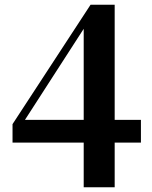

<svg xmlns="http://www.w3.org/2000/svg" viewBox="-20 -776 642 812"><path d="M334 16V-204V-224V-672H317L352 -682L219 -476L70 -245L80 -287V-269H576V-173H33V-251L363 -756H465V16Z"/></svg>

Font: Noto Serif TC ExtraBold
Style: Regular
Weight: 800
Designer: Ryoko NISHIZUKA 西塚涼子 (kana & ideographs); Frank Grießhammer (Latin, Greek & Cyrillic); Wenlong ZHANG 张文龙 (bopomofo); San
Foundry: Adobe
Version: Version 2.002-H1;hotconv 1.1.0;makeotfexe 2.6.0